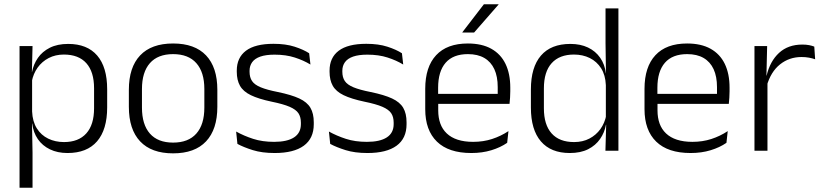

<svg xmlns="http://www.w3.org/2000/svg" viewBox="-20 -702 3831 894"><path d="M294.5 10.5Q248 10.5 212.8 -6.5Q177.5 -23.5 156.2 -54.2Q135 -85 130 -126.5H110L129.5 -183Q131.5 -136 151.5 -104.2Q171.5 -72.5 204.5 -56.5Q237.5 -40.5 278 -40.5Q345.5 -40.5 381.8 -80.8Q418 -121 418 -198V-291Q418 -367.5 382 -407.8Q346 -448 277.5 -448Q238 -448 206.8 -431.8Q175.5 -415.5 155.2 -387.2Q135 -359 128 -322L111.5 -366.5H129Q136 -403 156.5 -432.5Q177 -462 212.2 -479.8Q247.5 -497.5 297.5 -497.5Q386 -497.5 432.5 -443.5Q479 -389.5 479 -286.5V-202Q479 -98.5 432 -44Q385 10.5 294.5 10.5ZM131.5 172H71V-487.5H131.5L128.5 -366L129.5 -346V-139.5L129 -125.5L131.5 9Z M786 12Q685 12 632.5 -43.8Q580 -99.5 580 -204.5V-284Q580 -388.5 632.5 -444Q685 -499.5 786 -499.5Q887 -499.5 939.5 -444Q992 -388.5 992 -284V-204.5Q992 -99.5 939.5 -43.8Q887 12 786 12ZM786 -38Q857 -38 894.2 -80Q931.5 -122 931.5 -201V-287.5Q931.5 -366 894.2 -408Q857 -450 786 -450Q715 -450 678 -408Q641 -366 641 -287.5V-201Q641 -122 678 -80Q715 -38 786 -38Z M1259 10.5Q1200 10.5 1157 -3Q1114 -16.5 1085.5 -32L1079.5 -89.5Q1115.5 -69.5 1158.5 -55.5Q1201.5 -41.5 1256.5 -41.5Q1317 -41.5 1349 -62.2Q1381 -83 1381 -124V-131Q1381 -157.5 1369.5 -174.8Q1358 -192 1328.5 -204.8Q1299 -217.5 1245 -228.5Q1183.5 -241.5 1148 -258.8Q1112.5 -276 1097.5 -302.5Q1082.5 -329 1082.5 -368V-373Q1082.5 -433.5 1125.2 -465.8Q1168 -498 1253.5 -498Q1310.5 -498 1352 -484.5Q1393.5 -471 1419.5 -454L1425.5 -401.5Q1393.5 -421 1352.5 -434.2Q1311.5 -447.5 1258.5 -447.5Q1218 -447.5 1192.2 -438.5Q1166.5 -429.5 1154.2 -412.5Q1142 -395.5 1142 -372.5V-368Q1142 -342 1153.5 -324.8Q1165 -307.5 1194 -295.5Q1223 -283.5 1274 -273.5Q1337 -260.5 1373.5 -243.5Q1410 -226.5 1425.5 -200Q1441 -173.5 1441 -132.5V-123.5Q1441 -57.5 1394.5 -23.5Q1348 10.5 1259 10.5Z M1691 10.5Q1632 10.5 1589 -3Q1546 -16.5 1517.5 -32L1511.5 -89.5Q1547.5 -69.5 1590.5 -55.5Q1633.5 -41.5 1688.5 -41.5Q1749 -41.5 1781 -62.2Q1813 -83 1813 -124V-131Q1813 -157.5 1801.5 -174.8Q1790 -192 1760.5 -204.8Q1731 -217.5 1677 -228.5Q1615.5 -241.5 1580 -258.8Q1544.5 -276 1529.5 -302.5Q1514.5 -329 1514.5 -368V-373Q1514.5 -433.5 1557.2 -465.8Q1600 -498 1685.5 -498Q1742.5 -498 1784 -484.5Q1825.5 -471 1851.5 -454L1857.5 -401.5Q1825.5 -421 1784.5 -434.2Q1743.5 -447.5 1690.5 -447.5Q1650 -447.5 1624.2 -438.5Q1598.5 -429.5 1586.2 -412.5Q1574 -395.5 1574 -372.5V-368Q1574 -342 1585.5 -324.8Q1597 -307.5 1626 -295.5Q1655 -283.5 1706 -273.5Q1769 -260.5 1805.5 -243.5Q1842 -226.5 1857.5 -200Q1873 -173.5 1873 -132.5V-123.5Q1873 -57.5 1826.5 -23.5Q1780 10.5 1691 10.5Z M2174.5 10.5Q2069 10.5 2014.5 -42.5Q1960 -95.5 1960 -193.5V-288.5Q1960 -390.5 2010.8 -445Q2061.5 -499.5 2158.5 -499.5Q2223.5 -499.5 2267.5 -475Q2311.5 -450.5 2333.8 -404.5Q2356 -358.5 2356 -294V-276.5Q2356 -262 2355 -247.5Q2354 -233 2352.5 -218.5H2296.5Q2297.5 -240.5 2297.5 -260.2Q2297.5 -280 2297.5 -296.5Q2297.5 -345.5 2281.8 -379.8Q2266 -414 2235.2 -432Q2204.5 -450 2158.5 -450Q2090 -450 2055 -409.8Q2020 -369.5 2020 -293.5V-246L2020.5 -238V-187.5Q2020.5 -154 2030.2 -127Q2040 -100 2060.2 -80.8Q2080.5 -61.5 2111.2 -51.5Q2142 -41.5 2183 -41.5Q2230.5 -41.5 2271.2 -54.8Q2312 -68 2347.5 -91.5L2341.5 -37Q2310.5 -15.5 2268 -2.5Q2225.5 10.5 2174.5 10.5ZM2339 -218.5H1991.5V-265H2339ZM2133 -552 2233 -682H2301.5V-681L2187.5 -550.5H2133Z M2633 10.5Q2545 10.5 2498.5 -43.8Q2452 -98 2452 -201V-285.5Q2452 -389 2498.8 -443.2Q2545.5 -497.5 2636 -497.5Q2682.5 -497.5 2717.8 -480.8Q2753 -464 2774.5 -433.2Q2796 -402.5 2801 -361H2821L2801 -305.5Q2799 -352.5 2779 -384Q2759 -415.5 2726.2 -431.8Q2693.5 -448 2652.5 -448Q2585 -448 2548.8 -408Q2512.5 -368 2512.5 -290.5V-197.5Q2512.5 -121 2548.5 -80.8Q2584.5 -40.5 2653 -40.5Q2693.5 -40.5 2724.5 -56.8Q2755.5 -73 2775.8 -101.2Q2796 -129.5 2803 -166L2819 -121H2801.5Q2795 -85 2774.2 -55Q2753.5 -25 2718.5 -7.2Q2683.5 10.5 2633 10.5ZM2859.5 0H2799L2802.5 -122L2801 -142V-347.5L2801.5 -362L2799.5 -500.5V-663H2859.5Z M3195.5 10.5Q3090 10.5 3035.5 -42.5Q2981 -95.5 2981 -193.5V-288.5Q2981 -390.5 3031.8 -445Q3082.5 -499.5 3179.5 -499.5Q3244.5 -499.5 3288.5 -475Q3332.5 -450.5 3354.8 -404.5Q3377 -358.5 3377 -294V-276.5Q3377 -262 3376 -247.5Q3375 -233 3373.5 -218.5H3317.5Q3318.5 -240.5 3318.5 -260.2Q3318.5 -280 3318.5 -296.5Q3318.5 -345.5 3302.8 -379.8Q3287 -414 3256.2 -432Q3225.5 -450 3179.5 -450Q3111 -450 3076 -409.8Q3041 -369.5 3041 -293.5V-246L3041.5 -238V-187.5Q3041.5 -154 3051.2 -127Q3061 -100 3081.2 -80.8Q3101.5 -61.5 3132.2 -51.5Q3163 -41.5 3204 -41.5Q3251.5 -41.5 3292.2 -54.8Q3333 -68 3368.5 -91.5L3362.5 -37Q3331.5 -15.5 3289 -2.5Q3246.5 10.5 3195.5 10.5ZM3360 -218.5H3012.5V-265H3360Z M3550 -301.5 3534.5 -348 3549.5 -350Q3565.5 -417 3607.5 -455.8Q3649.5 -494.5 3716 -494.5Q3733.5 -494.5 3747.5 -491.8Q3761.5 -489 3771.5 -485L3775.5 -426Q3763 -430.5 3747 -433.5Q3731 -436.5 3712 -436.5Q3655 -436.5 3612 -402.2Q3569 -368 3550 -301.5ZM3553.5 0H3493V-487.5H3552L3548.5 -341L3553.5 -336Z"/></svg>

Font: Anek Malayalam Medium Light
Style: Regular
Weight: 300
Version: Version 1.003